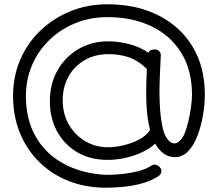

<svg xmlns="http://www.w3.org/2000/svg" viewBox="-20 -739 1040 897"><path d="M476 138Q380 138 300.5 106.5Q221 75 162.5 17Q104 -41 72.5 -119Q41 -197 41 -290Q41 -382 74.5 -460Q108 -538 168.5 -596Q229 -654 309 -686.5Q389 -719 482 -719Q618 -719 720.5 -667Q823 -615 880 -520.5Q937 -426 937 -297Q937 -252 928.5 -201.5Q920 -151 903 -106Q886 -61 859.5 -33Q833 -5 798 -5Q767 -5 744 -22Q721 -39 705 -68Q678 -43 640 -26Q602 -9 561.5 -0.5Q521 8 483 8Q401 8 340.5 -28Q280 -64 246.5 -125.5Q213 -187 213 -265Q213 -347 248.5 -410Q284 -473 346 -509.5Q408 -546 486 -546Q534 -546 585 -532.5Q636 -519 674 -492Q677 -503 686.5 -505.5Q696 -508 703 -508Q716 -508 724.5 -499Q733 -490 731 -476Q729 -430 727 -389Q725 -348 725 -311Q725 -263 728.5 -220.5Q732 -178 741 -137Q748 -109 762.5 -89Q777 -69 795 -69Q806 -69 818 -79Q830 -89 841 -112Q852 -138 860 -172Q868 -206 872.5 -239.5Q877 -273 877 -297Q877 -411 827 -492Q777 -573 688 -616Q599 -659 482 -659Q401 -659 331.5 -630.5Q262 -602 210 -551.5Q158 -501 129.5 -434Q101 -367 101 -290Q101 -181 147 -100.5Q193 -20 277.5 26Q362 72 476 78Q511 78 550 74Q589 70 625 61Q661 52 685 36Q694 30 702 30Q710 30 716.5 34Q723 38 727 43Q734 50 734 60Q734 75 719 85Q688 105 646 117Q604 129 560 133.5Q516 138 476 138ZM486 -51Q519 -51 558.5 -60.5Q598 -70 631.5 -88Q665 -106 681 -132Q671 -173 667 -213Q663 -253 663 -297Q663 -353 666 -417Q629 -454 585.5 -470Q542 -486 487 -486Q423 -486 374.5 -457.5Q326 -429 299.5 -380.5Q273 -332 273 -271Q273 -207 301.5 -157.5Q330 -108 378 -79.5Q426 -51 486 -51Z"/></svg>

Font: Hachi Maru Pop
Style: Regular
Weight: 400
Designer: Nontynet
Foundry: Nontynet
Version: Version 1.300